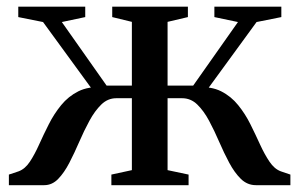

<svg xmlns="http://www.w3.org/2000/svg" viewBox="-20 -542 877 562"><path d="M6 0V-31L34.5 -40.5Q53.5 -47.5 67.5 -68.8Q81.5 -90 94.5 -119Q107.5 -148 122.8 -178.2Q138 -208.5 159 -234.2Q180 -260 209.5 -274.8Q239 -289.5 281 -286.5L270.5 -252L106 -477.5L33.5 -492V-522.5H229.5V-492L161 -477.5L292 -291.5H366V-478L308.5 -492V-522.5H530V-492L470.5 -478V-291.5H545.5L676.5 -477.5L607.5 -492V-522.5H803.5V-492L731 -477.5L566.5 -252L556 -286.5Q598 -289.5 627.2 -274.8Q656.5 -260 677.2 -234.2Q698 -208.5 713 -178.2Q728 -148 741.2 -119Q754.5 -90 768.8 -68.8Q783 -47.5 802 -40.5L830 -31V0H729Q704 0 685.2 -18.2Q666.5 -36.5 651 -65.5Q635.5 -94.5 621.5 -127Q607.5 -159.5 592 -188.5Q576.5 -217.5 557.5 -236Q538.5 -254.5 513 -254.5H470.5V-44L532 -31V0H306V-31L366 -44V-254.5H320.5Q295.5 -254.5 276.5 -236Q257.5 -217.5 241.8 -188.5Q226 -159.5 212 -127Q198 -94.5 183 -65.5Q168 -36.5 150.2 -18.2Q132.5 0 109.5 0Z"/></svg>

Font: Merriweather 96pt Medium
Style: Regular
Weight: 500
Version: Version 2.100